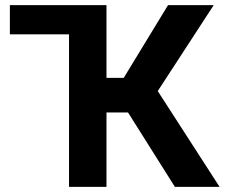

<svg xmlns="http://www.w3.org/2000/svg" viewBox="-20 -731 879 751"><path d="M298.3 -710.9V-596.7H18.6V-710.9ZM396.5 -710.9V0H250V-710.9ZM815.9 -710.9 542.5 -291H362.8L343.8 -426.3H463.9L637.2 -710.9ZM664.1 0 464.8 -316.4 565.4 -423.8 838.9 0Z"/></svg>

Font: RobotoDEMO
Style: Regular
Weight: 400
Designer: Christian Robertson
Foundry: Google
Version: Version 2.136